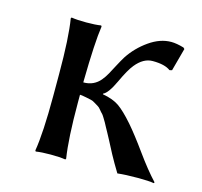

<svg xmlns="http://www.w3.org/2000/svg" viewBox="-73 -519 633 602"><g transform="rotate(15 243.0 -218.0)"><path d="M99 -250Q99 -369 89 -429L91 -432Q109 -429 139 -429Q169 -429 187 -432L189 -429Q181 -376 179 -250V-245Q197 -245 210.5 -251.5Q224 -258 233.5 -269.5Q243 -281 249.5 -293Q256 -305 265.5 -323Q275 -341 283 -354Q306 -389 341.5 -414Q377 -439 413 -439Q430 -439 454 -432L458 -428L438 -354L430 -352Q412 -366 372 -366Q342 -366 317 -335Q303 -318 283.5 -276Q264 -234 248 -227V-225Q282 -219 302 -205Q322 -191 351 -158Q377 -128 411.5 -80Q446 -32 476 0L474 3Q459 0 422 0Q382 0 356 3Q347 -12 339 -25.5Q331 -39 325 -50.5Q319 -62 314 -71.5Q309 -81 303 -92.5Q297 -104 292 -113Q290 -116 284 -127.5Q278 -139 276.5 -141.5Q275 -144 269 -154Q263 -164 260.5 -166Q258 -168 252 -175.5Q246 -183 242 -185Q238 -187 230.5 -192Q223 -197 216 -198.5Q209 -200 199.5 -202Q190 -204 179 -205V-179Q179 -63 189 0L187 3Q169 0 139 0Q109 0 91 3L89 0Q99 -60 99 -179Z"/></g></svg>

Font: Libertinus Sans
Style: Regular
Weight: 400
Designer: Philipp H. Poll
Foundry: Khaled Hosny
Version: Version 6.1